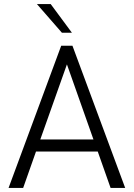

<svg xmlns="http://www.w3.org/2000/svg" viewBox="-20 -921 656 941"><path d="M593.5 0H522L459 -178.5H156.5L93.5 0H22L280 -697H335ZM438 -237.5 308 -605.5 177.5 -237.5ZM332.5 -760.5H283.5L161 -901H228.5Z"/></svg>

Font: Acari Sans Neue
Style: Regular
Weight: 400
Designer: Alfredo Marco Pradil (font), Cristiano Sobral (main changes)
Foundry: Hanken Design Co. (font), Cristiano Sobral (main changes)
Version: Version 2.459;March 19, 2022;FontCreator 14.0.0.2808 64-bit;